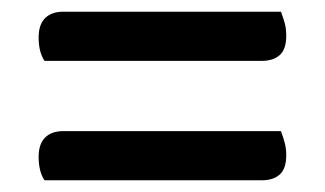

<svg xmlns="http://www.w3.org/2000/svg" viewBox="-20 -459 556 328"><path d="M56 -355Q46 -370 46 -395Q46 -417 57 -428Q68 -439 88 -439H460Q463 -431 466 -421Q469 -411 469 -398Q469 -375 458 -365Q447 -355 427 -355ZM56 -151Q46 -166 46 -191Q46 -213 57 -224Q68 -235 88 -235H460Q463 -227 466 -216.5Q469 -206 469 -194Q469 -171 458 -161Q447 -151 427 -151Z"/></svg>

Font: Baloo Paaji 2 Medium
Style: Regular
Weight: 500
Designer: Shuchita Grover, Noopur Datye and Ek Type
Foundry: Ek Type
Version: Version 1.640;hotconv 1.0.111;makeotfexe 2.5.65597; ttfautoh